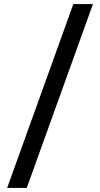

<svg xmlns="http://www.w3.org/2000/svg" viewBox="-20 -720 490 940"><path d="M339 -700H435L111 200H15Z"/></svg>

Font: Retni Sans Medium
Style: Regular
Weight: 500
Designer: Vitaly Kuzmin
Foundry: ParaType Ltd.
Version: Version 1.00;March 2, 2019;FontCreator 11.5.0.2425 64-bit; t